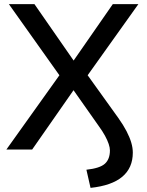

<svg xmlns="http://www.w3.org/2000/svg" viewBox="-20 -725 714 931"><path d="M419 186 399 98Q464 91 488.5 69Q513 47 513 4Q513 -9 507 -27Q501 -45 489 -67Q477 -89 458 -115L325 -304H348L136 0H11L283 -381V-339L23 -705H147L347 -417H327L527 -705H651L390 -339V-381L553 -154Q578 -119 593.5 -89Q609 -59 616.5 -33.5Q624 -8 624 15Q624 89 573 132Q522 175 419 186Z"/></svg>

Font: NunitoSans_10ptSemiBold
Style: Regular
Weight: 600
Designer: Vernon Adams
Foundry: Vernon Adams
Version: Version 3.101;gftools[0.9.27]